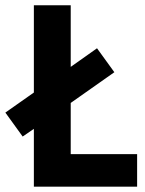

<svg xmlns="http://www.w3.org/2000/svg" viewBox="-44 -700 545 720"><path d="M470.2 0H83V-216.8L41 -188L-23.9 -277.8L83 -353V-680.2H221.2V-449.2L319.8 -519L384.8 -429.2L221.2 -314V-122.1H470.2Z"/></svg>

Font: TitilliumWeb-Bold
Style: Bold
Weight: 700
Version: Version 1.001;PS 57.000;hotconv 1.0.70;makeotf.lib2.5.55311